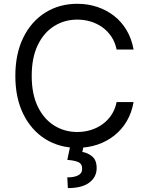

<svg xmlns="http://www.w3.org/2000/svg" viewBox="-20 -757 768 996"><path d="M380.9 9.8Q288.1 9.8 215.3 -35.6Q142.6 -81.1 101.1 -164.8Q59.6 -248.5 59.6 -363.3Q59.6 -478.5 101.1 -562.5Q142.6 -646.5 215.3 -691.9Q288.1 -737.3 380.9 -737.3Q435.5 -737.3 484.1 -721.2Q532.7 -705.1 571.8 -674.6Q610.8 -644 637 -599.9Q663.1 -555.7 672.9 -500H585Q577.1 -538.1 557.9 -566.9Q538.6 -595.7 511 -615.5Q483.4 -635.3 450.2 -645.3Q417 -655.3 380.9 -655.3Q314.9 -655.3 261.2 -621.8Q207.5 -588.4 176 -523.2Q144.5 -458 144.5 -363.3Q144.5 -269 176 -204.1Q207.5 -139.2 261.2 -105.7Q314.9 -72.3 380.9 -72.3Q417 -72.3 450.2 -82.3Q483.4 -92.3 511 -112.1Q538.6 -131.8 557.9 -160.6Q577.1 -189.5 585 -227.5H672.9Q663.1 -171.4 637 -127.4Q610.8 -83.5 571.8 -53Q532.7 -22.5 484.1 -6.3Q435.5 9.8 380.9 9.8ZM343.8 2.9H413.1L407.2 31.2Q435.1 35.6 458.3 54.7Q481.4 73.7 481.4 115.2Q481.4 161.1 443.6 189.9Q405.8 218.8 332 218.8L329.1 163.1Q362.3 163.6 384.3 153.1Q406.2 142.6 406.2 118.2Q406.2 93.8 387.9 84.7Q369.6 75.7 329.1 72.3Z"/></svg>

Font: GitLab Sans
Style: Regular
Weight: 400
Designer: Rasmus Andersson
Foundry: Modifications by GitLab B.V., manufactured by rsms
Version: Version 4.000;git-c8fb6b7